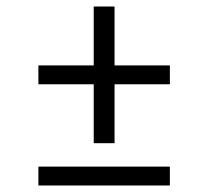

<svg xmlns="http://www.w3.org/2000/svg" viewBox="-20 -570 640 590"><path d="M268 -130V-311H98V-369H268V-550H332V-369H502V-311H332V-130ZM98 0V-58H502V0Z"/></svg>

Font: Iosevka Slab Light Extended
Style: Regular
Weight: 300
Width: 7
Monospace: yes
Designer: Belleve Invis
Foundry: Belleve Invis
Version: Version 11.1.0; ttfautohint (v1.8.3)